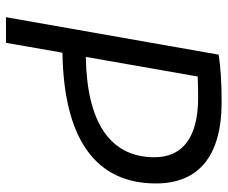

<svg xmlns="http://www.w3.org/2000/svg" viewBox="-78 -664 743 626"><g transform="rotate(90 293.0 -351.5)"><path d="M36.6 0H120.1L152.3 -184.1C433.1 -188.5 578.6 -292 578.6 -488.8C578.6 -629.4 487.8 -703.1 313.5 -703.1C251 -703.1 197.8 -699.7 158.7 -693.4ZM166 -260.3 230 -625C251.5 -626 274.4 -626.5 298.8 -626.5C426.8 -626.5 493.2 -577.1 493.2 -483.9C493.2 -340.8 381.3 -263.7 166 -260.3Z"/></g></svg>

Font: Cascadia Mono NF SemiLight
Style: Italic
Weight: 350
Italic angle: -10°
Monospace: yes
Designer: Aaron Bell
Foundry: Saja Typeworks
Version: Version 2404.023